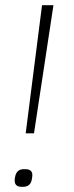

<svg xmlns="http://www.w3.org/2000/svg" viewBox="-20 -720 286 740"><path d="M142 -700H186L111 -206H79ZM37 -31 38 -37Q43 -68 72 -68H78Q109 -68 104 -37L103 -31Q99 0 69 0H63Q33 0 37 -31Z"/></svg>

Font: Krub ExtraLight
Style: Italic
Weight: 275
Italic angle: -8°
Designer: Ekaluck Peanpanawate
Foundry: Cadson Demak Co.,Ltd.
Version: Version 1.000; ttfautohint (v1.6)